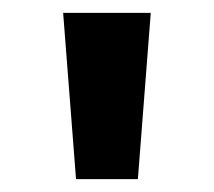

<svg xmlns="http://www.w3.org/2000/svg" viewBox="-20 -793 332 298"><path d="M98 -515 78 -773H214L194 -515Z"/></svg>

Font: Noto Sans Telugu
Style: Regular
Weight: 400
Designer: Jelle Bosma - Monotype Design Team
Foundry: Monotype Imaging Inc.
Version: Version 2.003